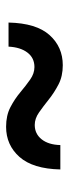

<svg xmlns="http://www.w3.org/2000/svg" viewBox="182 -666 226 630"><g transform="rotate(-90 295.0 -351.0)"><path d="M396 -258Q360 -258 333 -272Q306 -286 283.5 -304Q261 -322 241 -336Q221 -350 200 -350Q171 -350 153 -327.5Q135 -305 134 -266H54Q56 -356 95 -400Q134 -444 194 -444Q231 -444 258 -430Q285 -416 307 -397.5Q329 -379 349 -365Q369 -351 390 -351Q420 -351 437.5 -374Q455 -397 457 -436H536Q534 -345 495 -301.5Q456 -258 396 -258Z"/></g></svg>

Font: Montserrat SemiBold
Style: Regular
Weight: 600
Designer: Julieta Ulanovsky
Foundry: Julieta Ulanovsky
Version: Version 9.000; ttfautohint (v1.8.4.7-5d5b)